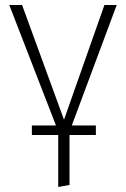

<svg xmlns="http://www.w3.org/2000/svg" viewBox="-20 -542 502 765"><path d="M266 -42H362V-4H257V195L212 203V-4H107V-42H203L17 -522H68L235 -65L396 -522H445Z"/></svg>

Font: FiraGO ExtraLight
Style: Regular
Weight: 200
Designer: bBox Type
Foundry: bBox Type GmbH
Version: Version 1.001